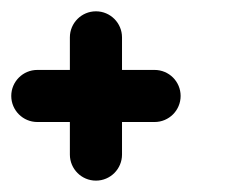

<svg xmlns="http://www.w3.org/2000/svg" viewBox="-20 -529 404 341"><path d="M254.5 -404.8H196.7V-462.6C196.7 -488.2 176 -508.9 150.4 -508.9C124.8 -508.9 104.1 -488.2 104.1 -462.6V-404.8H46.3C20.7 -404.8 0 -384.1 0 -358.6C0 -333.1 20.7 -312.3 46.3 -312.3H104.1V-254.5C104.1 -228.9 124.8 -208.2 150.4 -208.2C176 -208.2 196.7 -228.9 196.7 -254.5V-312.3H254.5C280.1 -312.3 300.8 -333 300.8 -358.6C300.8 -384.2 280.1 -404.8 254.5 -404.8Z"/></svg>

Font: Cactron
Style: Regular
Weight: 400
Version: Version 1.0